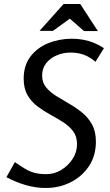

<svg xmlns="http://www.w3.org/2000/svg" viewBox="-20 -927 547 957"><path d="M338 -734Q367 -734 394.5 -729Q422 -724 448 -713.5Q474 -703 498 -687L456 -619Q436 -636 416.5 -646Q397 -656 376.5 -660.5Q356 -665 331 -665Q296 -665 263.5 -651.5Q231 -638 210.5 -612.5Q190 -587 190 -550Q190 -516 209.5 -492Q229 -468 259.5 -449Q290 -430 324 -410.5Q358 -391 388.5 -366.5Q419 -342 438.5 -307Q458 -272 458 -221Q458 -151 423.5 -99Q389 -47 332 -18.5Q275 10 207 10Q158 10 108 -4.5Q58 -19 12 -44L54 -119Q83 -99 105.5 -85.5Q128 -72 152.5 -65.5Q177 -59 211 -59Q251 -59 285.5 -80Q320 -101 342 -135Q364 -169 364 -208Q364 -246 345 -272Q326 -298 295.5 -317.5Q265 -337 231 -355.5Q197 -374 166.5 -397Q136 -420 117 -453Q98 -486 98 -535Q98 -601 132 -645.5Q166 -690 221 -712Q276 -734 338 -734ZM328 -834 244 -773H177L297 -907H380L468 -772H399Z"/></svg>

Font: Rosario
Style: Italic
Weight: 400
Italic angle: -8.05°
Designer: Hector Gatti
Foundry: Omnibus Type
Version: Version 1.201